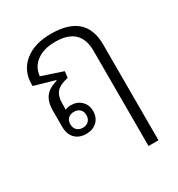

<svg xmlns="http://www.w3.org/2000/svg" viewBox="-172 -626 884 952"><g transform="rotate(-30 270.0 -150.0)"><path d="M401 212V-333Q401 -467 258 -467Q192 -467 152 -437.5Q112 -408 107 -357L227 -317L223 -281Q174 -271 155 -248.5Q136 -226 136 -186V-164Q136 -156 135 -149Q149 -156 168 -156Q204 -156 227 -133.5Q250 -111 250 -76Q250 -39 226.5 -16.5Q203 6 165 6Q125 6 101.5 -18Q78 -42 78 -84V-177Q78 -226 99 -254.5Q120 -283 168 -296V-300L52 -333V-344Q52 -420 108 -466Q164 -512 259 -512Q458 -512 458 -336V212ZM165 -29Q186 -29 198.5 -41.5Q211 -54 211 -75Q211 -96 198.5 -108Q186 -120 165 -120Q144 -120 131.5 -108Q119 -96 119 -75Q119 -54 131.5 -41.5Q144 -29 165 -29Z"/></g></svg>

Font: Noto Sans Thai Looped UI Light
Style: Regular
Weight: 300
Designer: Cadson Demak Team
Foundry: Cadson Demak Co., Ltd.
Version: Version 1.000